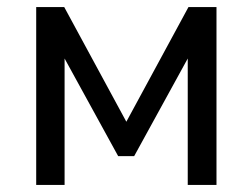

<svg xmlns="http://www.w3.org/2000/svg" viewBox="-20 -521 711 541"><path d="M82 0V-501H161L336 -178L511 -501H590V0H509V-378H521L358 -81H313L150 -378H162V0Z"/></svg>

Font: Nunitoga
Style: Medium
Weight: 500
Designer: Vernon Adams
Foundry: Vernon Adams
Version: Version 1.0